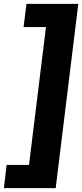

<svg xmlns="http://www.w3.org/2000/svg" viewBox="-42 -843 422 986"><path d="M360 -823 244 123H-22L-8 4H107L194 -704H79L94 -823Z"/></svg>

Font: Qjlgwqiwhsfqbnnlvksmvfsycuq
Style: Regular
Weight: 700
Italic angle: -8°
Designer: Carrois Corporate & Edenspiekermann
Foundry: Carrois Corporate GbR & Edenspiekermann AG
Version: Version 2.001